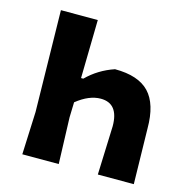

<svg xmlns="http://www.w3.org/2000/svg" viewBox="-98 -738 807 830"><g transform="rotate(15 306.0 -322.5)"><path d="M74 0 82 -191 74 -645H239L234 -384H244Q295 -435 366 -459Q471 -459 519.5 -408Q568 -357 568 -248L573 0H412L420 -218Q420 -320 340 -320Q288 -320 232 -275L230 -207L237 0Z"/></g></svg>

Font: Alegreya Sans ExtraBold
Style: Regular
Weight: 800
Designer: Juan Pablo del Peral
Foundry: Huerta Tipografica
Version: Version 2.007